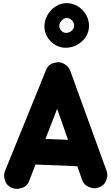

<svg xmlns="http://www.w3.org/2000/svg" viewBox="-20 -1127 712 1235"><path d="M55.7 80.6C66.9 85.4 78.1 87.9 89.4 87.9C99.6 87.9 112.8 85 128.9 79.1C145 72.8 157.7 59.6 167 38.6L208.5 -68.8L477.5 -57.6L508.3 30.8C516.6 51.8 529.3 65.9 545.9 73.2C562 80.6 576.2 84 587.4 84C597.7 84 607.4 82 617.2 78.1C638.2 69.8 652.3 57.1 659.7 41C667 24.4 670.4 10.7 670.4 -0.5C670.4 -10.7 668.5 -20.5 664.6 -30.8L431.2 -673.3C424.3 -691.4 411.6 -705.6 393.6 -715.8C380.9 -723.1 367.7 -726.6 354 -726.6C345.2 -726.6 332.5 -724.1 315.9 -718.8C299.3 -713.4 286.1 -699.2 276.4 -677.2L13.7 -30.8C8.8 -19.5 6.3 -8.3 6.3 2.9C6.3 13.2 9.3 26.4 15.6 42.5C21.5 58.6 34.7 71.3 55.7 80.6ZM417.5 -227.5 272.5 -233.4 347.7 -427.2ZM552.7 -960.4C552.7 -985.4 546.4 -1009.3 533.7 -1031.7C507.8 -1076.2 462.9 -1106.9 408.7 -1106.9C383.8 -1106.9 360.4 -1100.1 338.4 -1085.9C294.9 -1058.1 265.6 -1009.8 265.6 -957C265.6 -883.8 328.6 -819.8 401.9 -819.8C428.7 -819.8 453.6 -826.2 476.6 -838.9C522.5 -863.8 552.7 -908.2 552.7 -960.4ZM457 -961.9C457 -950.2 452.1 -939.5 441.9 -930.2C431.6 -920.4 418.9 -915.5 404.8 -915.5C393.6 -915.5 383.8 -919.9 375 -929.2C365.7 -938 361.3 -948.2 361.3 -960C361.3 -973.1 366.7 -985.4 377 -995.6C387.2 -1005.9 397.5 -1011.2 408.7 -1011.2C421.9 -1011.2 433.1 -1006.3 442.9 -996.1C452.1 -985.8 457 -974.1 457 -961.9Z"/></svg>

Font: Mikhak Black
Style: Regular
Weight: 900
Designer: Amin Abedi
Version: Version 3.2